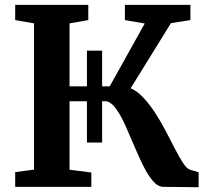

<svg xmlns="http://www.w3.org/2000/svg" viewBox="-20 -763 848 784"><path d="M42 0V-60L119 -70.5V-667.5L42 -681V-743H340.5V-681L264 -667.5V-410.5H335V-556H397V-410.5H428L571 -667L490 -681V-743H757.5V-681L678 -668.5L513.5 -402.5Q540 -391.5 564.2 -365.5Q588.5 -339.5 610.5 -307Q634 -271 654.8 -231.8Q675.5 -192.5 693.5 -157.2Q711.5 -122 726.8 -98.5Q742 -75 754.5 -70.5L791 -59.5V1.5L648 0Q625 0 604.8 -23.5Q584.5 -47 565.8 -84.5Q547 -122 529 -165Q511 -208 493.2 -247.8Q475.5 -287.5 456.5 -315.2Q437.5 -343 416.5 -349.5H397V-181H335V-349.5H264V-70L353 -58.5V0Z"/></svg>

Font: Merriweather
Style: Bold
Weight: 700
Designer: Eben Sorkin
Foundry: Eben Sorkin
Version: Version 2.100; ttfautohint (v1.7.19-72a1) -l 8 -r 50 -G 200 